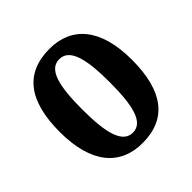

<svg xmlns="http://www.w3.org/2000/svg" viewBox="-152 -673 808 808"><g transform="rotate(-45 252.0 -269.0)"><path d="M251 10C393 10 467 -82 467 -270C467 -457 385 -548 254 -548C111 -548 37 -457 37 -270C37 -82 118 10 251 10ZM253 -50C193 -50 171 -125 171 -270C171 -414 192 -488 252 -488C312 -488 334 -414 334 -270C334 -125 313 -50 253 -50Z"/></g></svg>

Font: Noto Serif Georgian ExtraCondensed Bold
Style: Regular
Weight: 700
Width: 2
Designer: Monotype Design Team, Akaki Razmadze
Foundry: Google LLC
Version: Version 2.003